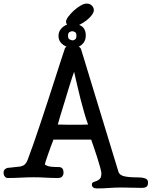

<svg xmlns="http://www.w3.org/2000/svg" viewBox="-44 -992 845 1070"><path d="M434 -794Q434 -771 423 -755.5Q412 -740 395 -732Q405 -726 408 -717L616 -35Q623 -14 653 -8.5Q683 -3 736 -3Q750 -3 765.5 2.5Q781 8 781 25Q781 43 772 49Q763 55 746 55Q722 55 689.5 54Q657 53 634 53Q596 53 564.5 55.5Q533 58 499 58Q481 58 474.5 52Q468 46 468 38Q468 26 476.5 23Q485 20 494.5 16.5Q504 13 512.5 4.5Q521 -4 521 -27Q521 -34 514 -60Q507 -86 497 -117Q487 -148 477.5 -175.5Q468 -203 464 -214H254Q247 -197 239 -174.5Q231 -152 223.5 -131Q216 -110 211 -94.5Q206 -79 206 -77Q206 -73 221.5 -67Q237 -61 285 -61Q295 -61 302.5 -54Q310 -47 310 -29Q310 -18 303 -9Q296 0 276 0Q244 0 211 -2Q178 -4 145 -4Q108 -4 72 -2Q36 0 -1 0Q-10 0 -17 -8Q-24 -16 -24 -30Q-24 -43 -15 -50Q-6 -57 4 -57Q6 -57 14.5 -58Q23 -59 32.5 -60Q42 -61 50.5 -62Q59 -63 61 -63Q80 -65 91 -73Q102 -81 110 -101Q123 -135 141.5 -187.5Q160 -240 180 -300.5Q200 -361 221 -424.5Q242 -488 260 -545Q278 -602 293 -647.5Q308 -693 316 -717Q318 -727 327 -732Q307 -740 294.5 -755Q282 -770 282 -792Q282 -814 295.5 -830.5Q309 -847 330 -855Q324 -862 324 -872Q324 -882 336.5 -899Q349 -916 367 -932.5Q385 -949 404.5 -960.5Q424 -972 438 -972Q458 -972 468.5 -960.5Q479 -949 479 -936Q479 -925 471.5 -913.5Q464 -902 452 -890.5Q440 -879 425.5 -869.5Q411 -860 397 -853Q434 -840 434 -794ZM369 -592Q365 -582 358 -560.5Q351 -539 342.5 -511.5Q334 -484 324.5 -452.5Q315 -421 306 -392Q297 -363 289.5 -338Q282 -313 278 -298Q305 -297 326.5 -297Q348 -297 375 -297Q389 -297 411 -297Q433 -297 447 -298Q437 -324 426 -362Q415 -400 404.5 -441Q394 -482 385 -522Q376 -562 369 -592ZM358 -818Q353 -818 344 -813.5Q335 -809 335 -792Q335 -776 345.5 -771.5Q356 -767 361 -767Q366 -767 374 -772Q382 -777 382 -793Q382 -809 373.5 -813.5Q365 -818 358 -818Z"/></svg>

Font: Life Savers ExtraBold
Style: Regular
Weight: 800
Designer: Pablo Impallari, Rodrigo Fuenzalida, Brenda Gallo
Foundry: Pablo Impallari, Rodrigo Fuenzalida, Brenda Gallo
Version: Version 3.001; ttfautohint (v0.95) -l 8 -r 50 -G 200 -x 14 -